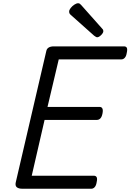

<svg xmlns="http://www.w3.org/2000/svg" viewBox="-20 -1160 802 1180"><path d="M118 0Q94 0 83 -9.5Q72 -19 77 -40L265 -848Q268 -861 279.5 -868Q291 -875 311 -875H742Q755 -875 759.5 -866Q764 -857 759 -835Q756 -815 747 -805Q738 -795 726 -795H341L272 -503H592Q604 -503 609 -493.5Q614 -484 610 -463Q606 -442 597 -432.5Q588 -423 575 -423H254L175 -80H557Q569 -80 574 -71Q579 -62 574 -40Q571 -20 562 -10Q553 0 541 0ZM577 -931Q573 -931 568.5 -934Q564 -937 558 -941L420 -1064Q410 -1072 407.5 -1077Q405 -1082 405 -1089Q405 -1099 414.5 -1111Q424 -1123 437 -1131.5Q450 -1140 460 -1140Q466 -1140 470.5 -1137Q475 -1134 479 -1129L607 -985Q613 -979 614 -975.5Q615 -972 615 -968Q615 -958 601.5 -944.5Q588 -931 577 -931Z"/></svg>

Font: Playwrite AT
Style: Italic
Weight: 400
Italic angle: -13.0072°
Designer: Veronika Burian, José Scaglione
Foundry: TypeTogether
Version: Version 1.002